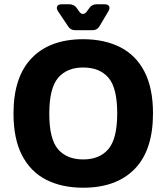

<svg xmlns="http://www.w3.org/2000/svg" viewBox="-20 -863 777 896"><path d="M368 13Q269 13 196 -24Q123 -61 83 -138Q43 -215 43 -333Q43 -504 128 -592Q213 -680 368 -680Q467 -680 540.5 -643Q614 -606 654 -529Q694 -452 694 -334Q694 -162 608.5 -74.5Q523 13 368 13ZM368 -119Q445 -119 486 -167.5Q527 -216 527 -334Q527 -453 486 -500.5Q445 -548 368 -548Q292 -548 251 -499.5Q210 -451 210 -332Q210 -214 251 -166.5Q292 -119 368 -119ZM331 -722Q309 -722 298 -740L251 -810Q242 -824 247 -833.5Q252 -843 268 -843H304Q325 -843 337 -827L349 -810Q357 -798 367 -798Q377 -798 385 -809L398 -827Q410 -843 431 -843H468Q484 -843 489 -834Q494 -825 486 -811L444 -740Q433 -722 411 -722Z"/></svg>

Font: Pitagon Sans
Style: Bold
Weight: 700
Designer: Travis Tran
Foundry: Pitagon
Version: Version 1.001; ttfautohint (v1.8.4.7-5d5b);gftools[0.9.26]